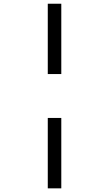

<svg xmlns="http://www.w3.org/2000/svg" viewBox="-20 -780 591 1040"><path d="M238.8 -759.8H312V-378.9H238.8ZM238.8 -141.1H312V240.2H238.8Z"/></svg>

Font: Droid Sans
Style: Regular
Weight: 400
Foundry: Ascender Corporation
Version: Version 1.00 build 114